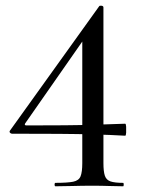

<svg xmlns="http://www.w3.org/2000/svg" viewBox="-20 -652 511 672"><path d="M342 -81Q342 -52 347 -37Q352 -22 367 -17Q382 -12 411 -12Q413 -12 413 -6Q413 0 411 0Q390 0 363 -1Q336 -2 304 -2Q266 -2 233.5 -1Q201 0 174 0Q171 0 171 -6Q171 -12 174 -12Q216 -12 236 -16Q256 -20 262 -35Q268 -50 268 -81V-527L299 -551L68 -220Q64 -213 73 -213Q149 -213 205.5 -213.5Q262 -214 312 -215.5Q362 -217 418 -219Q421 -219 421.5 -208.5Q422 -198 421.5 -187.5Q421 -177 418 -177Q366 -180 310 -181.5Q254 -183 185 -183.5Q116 -184 22 -184Q18 -184 15 -187.5Q12 -191 15 -195L327 -630Q329 -633 335.5 -632Q342 -631 342 -626Z"/></svg>

Font: Cormorant Infant Light Medium
Style: Regular
Weight: 500
Version: Version 4.001